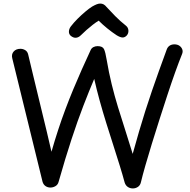

<svg xmlns="http://www.w3.org/2000/svg" viewBox="-20 -1039 1066 1078"><path d="M49 -711Q43 -734 56.5 -749.5Q70 -765 95 -765Q109 -765 121.5 -757.5Q134 -750 138 -734Q151 -679 164 -625Q177 -571 190 -517.5Q203 -464 216 -410Q229 -356 242.5 -300.5Q256 -245 269 -187Q287 -250 306.5 -309.5Q326 -369 347 -425Q368 -481 391 -536.5Q414 -592 438.5 -647Q463 -702 489 -758Q494 -769 504.5 -774.5Q515 -780 528 -780Q556 -780 564 -763Q572 -746 579 -703Q591 -632 607 -566.5Q623 -501 642.5 -437.5Q662 -374 683 -309Q704 -244 725 -175Q743 -240 760.5 -300Q778 -360 796 -416.5Q814 -473 833 -528.5Q852 -584 872.5 -641Q893 -698 915 -758Q920 -774 931.5 -782Q943 -790 959 -790Q976 -790 987.5 -782Q999 -774 1003.5 -761.5Q1008 -749 1002 -735Q985 -693 964 -634.5Q943 -576 920.5 -507.5Q898 -439 875.5 -368.5Q853 -298 832.5 -231.5Q812 -165 796 -109Q780 -53 771 -15Q767 2 754 10.5Q741 19 726 19Q710 19 697.5 10.5Q685 2 680 -14Q669 -55 652.5 -108.5Q636 -162 616.5 -222.5Q597 -283 577 -347Q557 -411 539.5 -474.5Q522 -538 509 -596Q480 -528 448 -445Q416 -362 381.5 -257Q347 -152 309 -18Q305 -2 291.5 6Q278 14 263 14Q248 14 236 6Q224 -2 219 -18ZM434 -841Q421 -828 406 -827Q391 -826 376 -839Q366 -849 367 -863.5Q368 -878 378 -891Q394 -912 415.5 -933.5Q437 -955 459 -973.5Q481 -992 497 -1002Q511 -1010 522 -1014.5Q533 -1019 543 -1019Q554 -1019 562.5 -1014Q571 -1009 578 -1000Q600 -976 627 -948.5Q654 -921 688 -894Q700 -884 701 -867.5Q702 -851 691 -839Q680 -828 667.5 -828.5Q655 -829 635 -841Q609 -858 582.5 -879.5Q556 -901 534 -923Q519 -914 501 -900Q483 -886 466 -871Q449 -856 434 -841Z"/></svg>

Font: Playpen Sans Deva
Style: Regular
Weight: 400
Designer: Pooja Saxena, Gunjan Panchal, Laura Meseguer, Veronika Burian, José Scaglione
Foundry: TypeTogether
Version: Version 2.000